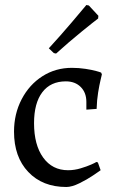

<svg xmlns="http://www.w3.org/2000/svg" viewBox="-20 -735 464 767"><path d="M245 12Q150 12 93 -48Q36 -108 36 -209Q36 -280 66.5 -338.5Q97 -397 149.5 -430.5Q202 -464 267 -464Q295 -464 321 -460Q347 -456 363.5 -451.5Q380 -447 384 -445L387 -438Q386 -433 381.5 -414.5Q377 -396 372 -365.5Q367 -335 366 -300L325 -297V-328Q325 -365 302.5 -387.5Q280 -410 243 -410Q182 -410 149 -366.5Q116 -323 116 -243Q116 -156 152.5 -105.5Q189 -55 252 -55Q277 -55 302 -62.5Q327 -70 344 -77.5Q361 -85 365 -88L371 -86L382 -55Q375 -50 351.5 -34Q328 -18 297.5 -3Q267 12 245 12ZM204 -521 195 -523 175 -542Q220 -591 266 -645Q312 -699 325 -715L335 -713L373 -672L372 -661Q357 -650 306.5 -609Q256 -568 204 -521Z"/></svg>

Font: Sahitya
Style: Regular
Weight: 400
Designer: Juan Pablo del Peral
Foundry: Juan Pablo del Peral (http://www.huertatipografica.com)
Version: Version 1.001;PS 001.000;hotconv 1.0.70;makeotf.lib2.5.58329